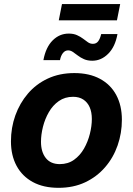

<svg xmlns="http://www.w3.org/2000/svg" viewBox="-20 -902 646 933"><path d="M264.6 10.7Q191.4 10.7 139.6 -17.3Q87.9 -45.4 60.5 -96.2Q33.2 -147 33.2 -215.3Q33.2 -281.2 54.4 -340.8Q75.7 -400.4 115.5 -447Q155.3 -493.7 212.4 -520.3Q269.5 -546.9 341.3 -546.9Q414.1 -546.9 465.8 -519Q517.6 -491.2 544.9 -440.2Q572.3 -389.2 572.3 -320.3Q572.3 -254.9 551.5 -195.3Q530.8 -135.7 490.7 -89.4Q450.7 -43 393.8 -16.1Q336.9 10.7 264.6 10.7ZM270.5 -104.5Q310.5 -104.5 339.8 -125.5Q369.1 -146.5 388.2 -179.9Q407.2 -213.4 416.7 -251.5Q426.3 -289.6 426.3 -323.7Q426.3 -356.9 415.8 -380.9Q405.3 -404.8 385 -418.2Q364.7 -431.6 335 -431.6Q295.4 -431.6 265.9 -410.9Q236.3 -390.1 217.3 -356.9Q198.2 -323.7 188.7 -285.6Q179.2 -247.6 179.2 -212.9Q179.2 -163.6 202.6 -134Q226.1 -104.5 270.5 -104.5ZM428.7 -606.9Q405.3 -606.9 388.2 -614.5Q371.1 -622.1 358.2 -632.1Q345.2 -642.1 334 -649.7Q322.8 -657.2 311 -657.2Q295.9 -657.2 285.6 -644Q275.4 -630.9 271.5 -609.9H190.9Q202.6 -672.4 235.8 -705.6Q269 -738.8 314 -738.8Q337.4 -738.8 354.2 -731.2Q371.1 -723.6 383.8 -713.9Q396.5 -704.1 407.5 -696.5Q418.5 -689 431.2 -689Q447.8 -689 457 -701.2Q466.3 -713.4 471.7 -736.3H550.8Q539.6 -674.3 505.6 -640.6Q471.7 -606.9 428.7 -606.9ZM564 -882.3 548.3 -803.2H265.6L281.2 -882.3Z"/></svg>

Font: Inter 18pt
Style: Bold Italic
Weight: 700
Italic angle: -9.3988°
Designer: Rasmus Andersson
Foundry: rsms
Version: Version 4.001;git-66647c0bb